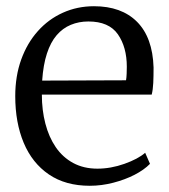

<svg xmlns="http://www.w3.org/2000/svg" viewBox="-20 -586 544 617"><path d="M268.5 11Q190.5 11 137 -25.5Q83.5 -62 56.2 -127Q29 -192 29 -277Q29 -341.5 48.2 -394.8Q67.5 -448 101.8 -486.2Q136 -524.5 182.2 -545.2Q228.5 -566 282 -566Q370.5 -566 420.5 -515.8Q470.5 -465.5 473.5 -369Q473.5 -340.5 472.5 -319.2Q471.5 -298 467.5 -282H114.5Q114.5 -232 125.8 -188.8Q137 -145.5 159.2 -113Q181.5 -80.5 215.2 -62.2Q249 -44 293 -44Q336 -44 379.8 -59.5Q423.5 -75 446.5 -95L462 -59.5Q443 -40 412.2 -24.2Q381.5 -8.5 344 1.2Q306.5 11 268.5 11ZM115.5 -327 385 -328Q386.5 -336 387 -349.2Q387.5 -362.5 387.5 -371.5Q387.5 -434.5 358.8 -475.8Q330 -517 264 -517Q233.5 -517 207.5 -506.2Q181.5 -495.5 162 -472.8Q142.5 -450 130.8 -414Q119 -378 115.5 -327Z"/></svg>

Font: Merriweather 28pt Light
Style: Regular
Weight: 300
Version: Version 2.100